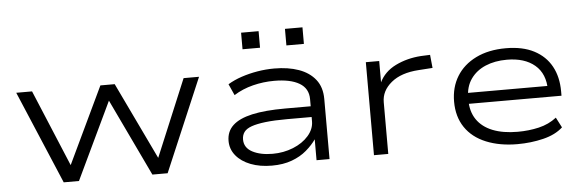

<svg xmlns="http://www.w3.org/2000/svg" viewBox="-47 -858 3086 1016"><g transform="rotate(-5 1496.0 -349.5)"><path d="M255 0 46 -494H130L302 -82H297L493 -494H569L766 -82H763L935 -494H1017L807 0H726L528 -416H534L336 0Z M1361 8Q1297 8 1248 -11Q1199 -30 1171 -64Q1143 -98 1143 -142Q1143 -192 1177 -224Q1211 -256 1280 -271.5Q1349 -287 1456 -287H1608V-230H1461Q1393 -230 1346.5 -224.5Q1300 -219 1272 -209Q1244 -199 1232 -182.5Q1220 -166 1220 -143Q1220 -99 1262.5 -76.5Q1305 -54 1370 -54Q1428 -54 1479 -74.5Q1530 -95 1561 -130.5Q1592 -166 1592 -207V-325Q1592 -382 1544.5 -410Q1497 -438 1411 -438Q1353 -438 1297.5 -424Q1242 -410 1196 -381L1169 -441Q1202 -461 1242.5 -474.5Q1283 -488 1327.5 -495.5Q1372 -503 1417 -503Q1491 -503 1547 -483Q1603 -463 1635 -422.5Q1667 -382 1667 -319V0H1598V-110V-111Q1578 -82 1545.5 -54Q1513 -26 1467 -9Q1421 8 1361 8ZM1492 -619V-707H1585V-619ZM1259 -619V-707H1352V-619Z M1903 0V-494H1974V-379H1973Q2000 -436 2061 -466Q2122 -496 2196 -501L2245 -503L2252 -433L2178 -428Q2084 -422 2031.5 -378.5Q1979 -335 1979 -275V0Z M2665 8Q2571 8 2499 -21.5Q2427 -51 2388.5 -108Q2350 -165 2350 -245Q2350 -321 2385.5 -379Q2421 -437 2488 -470Q2555 -503 2647 -503Q2736 -503 2796.5 -471.5Q2857 -440 2888 -383.5Q2919 -327 2919 -250V-227H2403V-285H2876L2850 -262Q2850 -350 2795.5 -396Q2741 -442 2647 -442Q2583 -442 2533.5 -421Q2484 -400 2455 -359Q2426 -318 2426 -258V-248Q2426 -186 2455 -143.5Q2484 -101 2539 -79Q2594 -57 2672 -57Q2731 -57 2784.5 -69.5Q2838 -82 2879 -114L2907 -60Q2868 -24 2802.5 -8Q2737 8 2665 8Z"/></g></svg>

Font: Nunito Sans 7pt Expanded Light
Style: Regular
Weight: 300
Width: 7
Designer: Vernon Adams
Foundry: Vernon Adams
Version: Version 3.101;gftools[0.9.27]